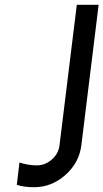

<svg xmlns="http://www.w3.org/2000/svg" viewBox="-20 -770 431 800"><path d="M123 10Q77 10 50 0L61 -93Q96 -81 134 -81Q168 -81 196 -105.5Q224 -130 228 -165L300 -750H391L319 -165Q310 -92 252.5 -41Q195 10 123 10Z"/></svg>

Font: Orkney
Style: Italic
Weight: 400
Italic angle: -7°
Designer: Samuel Oakes and Alfredo Marco Pradil
Foundry: Alfredo Marco Pradil
Version: 1.0; ttfautohint (v1.5)